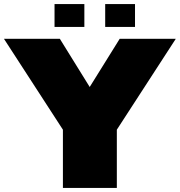

<svg xmlns="http://www.w3.org/2000/svg" viewBox="-20 -920 880 940"><path d="M288 -285 0 -729V-730H273L436 -467L289 -285ZM288 0V-285H552V0ZM289 -285 566 -730H840V-729L552 -285ZM495 -788V-900H641V-788ZM247 -788V-900H393V-788Z"/></svg>

Font: Foldit Black
Style: Regular
Weight: 900
Version: Version 1.003